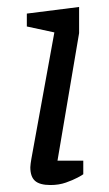

<svg xmlns="http://www.w3.org/2000/svg" viewBox="-20 -527 312 551"><path d="M125 4Q94 4 80.5 -8Q67 -20 67 -47Q67 -51 68 -58Q69 -65 70 -71L136 -434L57 -451V-488L207 -507V-432L145 -66H219V-27Q217 -25 203 -17.5Q189 -10 169 -3Q149 4 125 4Z"/></svg>

Font: Faustina
Style: Italic
Weight: 400
Italic angle: -8°
Designer: Alfonso Garcia
Foundry: http://www.omnibus-type.com
Version: Version 1.200